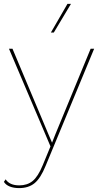

<svg xmlns="http://www.w3.org/2000/svg" viewBox="-24 -750 525 985"><path d="M210 101Q184 165 153 190Q122 215 74 215Q47 215 26.5 207Q6 199 -4 183L5 170Q25 201 75 201Q116 201 143.5 178.5Q171 156 195 98L235 1L22 -500H40L225 -60L243 -18L260 -61L441 -500H459ZM340 -730 252 -583H237L322 -730Z"/></svg>

Font: Work Sans Hairline
Style: Regular
Weight: 400
Designer: Wei Huang
Foundry: Wei Huang
Version: Version 1.032